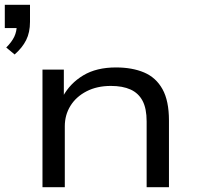

<svg xmlns="http://www.w3.org/2000/svg" viewBox="-60 -780 821 800"><path d="M1 -553 -34 -582Q-11 -605 -0.5 -627Q10 -649 10 -677L27 -663H-40V-760H65V-689Q65 -645 49 -613Q33 -581 1 -553ZM117 0V-490H206V-378H202Q232 -433 287 -466Q342 -499 423 -499Q491 -499 540.5 -478Q590 -457 617 -408.5Q644 -360 644 -278V0H551V-274Q551 -328 534 -360Q517 -392 484 -407Q451 -422 402 -422Q344 -422 300.5 -399.5Q257 -377 233.5 -339Q210 -301 210 -254V0Z"/></svg>

Font: Nunito Sans 10pt Expanded
Style: Regular
Weight: 400
Width: 7
Designer: Vernon Adams
Foundry: Vernon Adams
Version: Version 3.101;gftools[0.9.27]